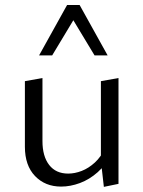

<svg xmlns="http://www.w3.org/2000/svg" viewBox="-20 -726 561 752"><path d="M219.1 4.8Q157 4.8 117.2 -36.5Q77.5 -77.9 77.5 -151.1V-408.1L146.3 -420.4V-173.5Q146.3 -113.8 172.6 -79.9Q198.8 -46.1 247 -46.1Q273.1 -46.1 300.1 -56.6Q327.1 -67.1 351.5 -89.4Q375.8 -111.7 392.2 -146.7L416.8 -123.9Q394.9 -80 362.6 -51.5Q330.4 -23 293.1 -9.1Q255.9 4.8 219.1 4.8ZM386.8 5.9 375.2 -96V-408.1L444.1 -420.4V-5.9ZM350.3 -509.1 255.6 -666 242.8 -706.5H291.8L401.5 -509.1ZM133.1 -509.1 242.8 -706.5H291.8L279.5 -667.1L184.4 -509.1Z"/></svg>

Font: Ysabeau
Style: Bold
Weight: 700
Designer: Christian Thalmann (Catharsis Fonts)
Version: Version 2.000;gftools[0.9.27.dev2+g8671c4b]